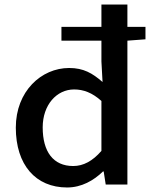

<svg xmlns="http://www.w3.org/2000/svg" viewBox="-20 -817 670 850"><path d="M624 -643V-698H544V-797H429V-698H252V-637H429V-545L434 -454C389 -493 350 -516 286 -516C163 -516 50 -413 50 -252C50 -87 138 13 277 13C341 13 395 -18 436 -58H439L448 0H544V-637ZM429 -370V-149C390 -104 349 -82 304 -82C216 -82 169 -145 169 -253C169 -353 231 -421 308 -421C349 -421 388 -407 429 -370Z"/></svg>

Font: Spoqa Han Sans Neo Medium
Style: Regular
Weight: 500
Designer: [Spoqa Han Sans Neo] Dong-huui Kim ___ Younghwa Kang ___ Yujin Lee ___ [Noto Sans] Ryoko NISHIZUKA ____ (kana & ideograp
Foundry: Spoqa (http://www.spoqa-han-sans.com)
Version: Version 1.100;hotconv 1.0.109;makeotfexe 2.5.65596